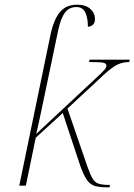

<svg xmlns="http://www.w3.org/2000/svg" viewBox="-20 -790 572 817"><path d="M435 7Q403 7 383 1Q363 -5 349 -25.5Q335 -46 320 -89L247 -309L132 -204L90 0H62L194 -638Q208 -706 234.5 -738Q261 -770 308 -770Q344 -770 364 -752.5Q384 -735 384 -709Q384 -679 354 -676Q354 -714 343 -737Q332 -760 305 -760Q274 -760 256.5 -736.5Q239 -713 228 -663L157 -324Q152 -300 145.5 -270Q139 -240 134 -220L391 -460Q414 -481 423.5 -492Q433 -503 433 -510Q433 -520 420 -523Q407 -526 359 -526L361 -536H532L530 -526Q503 -526 480.5 -515.5Q458 -505 423 -473L267 -328L352 -81Q364 -47 374 -30Q384 -13 400.5 -8Q417 -3 448 -3L446 7Z"/></svg>

Font: Noto Serif Display SemiCondensed Thin
Style: Italic
Weight: 100
Width: 4
Italic angle: -12°
Designer: Monotype Design Team
Foundry: Monotype Imaging Inc.
Version: Version 2.009